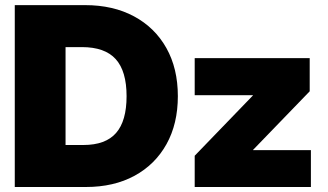

<svg xmlns="http://www.w3.org/2000/svg" viewBox="-20 -748 1311 768"><path d="M323.2 0H39.1V-727.5H320.3Q432.6 -727.5 516.1 -682.6Q599.6 -637.7 645.5 -555.9Q691.4 -474.1 691.4 -363.3Q691.4 -252.9 646 -171.4Q600.6 -89.8 518.1 -44.9Q435.5 0 323.2 0ZM242.2 -168H313.5Q402.3 -168 444.3 -216.1Q486.3 -264.2 486.3 -363.3Q486.3 -463.4 442.9 -511.5Q399.4 -559.6 307.6 -559.6H242.2ZM758.8 0V-125L991.7 -366.2V-367.2H758.8V-515.6H1218.8V-382.8L992.2 -148.4V-147.5H1223.6V0Z"/></svg>

Font: Inter Display Black
Style: Regular
Weight: 900
Designer: Rasmus Andersson
Foundry: rsms
Version: Version 4.000;git-a52131595